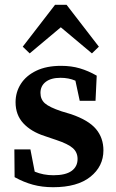

<svg xmlns="http://www.w3.org/2000/svg" viewBox="-20 -768 484 802"><path d="M202 14Q156 14 117.5 3.5Q79 -7 41 -28L40 -144H107L125 -51Q161 -36 203 -36Q254 -36 279 -54Q304 -72 304 -104Q304 -132 284 -149.5Q264 -167 216 -183L166 -200Q110 -218 77.5 -253Q45 -288 45 -341Q45 -383 67 -417.5Q89 -452 131.5 -472.5Q174 -493 235 -493Q278 -493 313.5 -482.5Q349 -472 384 -452L379 -347H313L295 -431Q267 -443 233 -443Q193 -443 171 -426Q149 -409 149 -380Q149 -353 167.5 -336.5Q186 -320 237 -303L277 -291Q350 -266 381 -229Q412 -192 412 -140Q412 -73 357.5 -29.5Q303 14 202 14ZM364 -545 234 -654 104 -545 75 -573 210 -748H258L393 -573Z"/></svg>

Font: Source Serif Pro SemiBold
Style: Regular
Weight: 600
Designer: Frank Grießhammer
Foundry: Adobe Systems Incorporated
Version: Version 3.001;hotconv 1.0.111;makeotfexe 2.5.65597